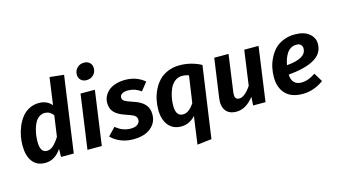

<svg xmlns="http://www.w3.org/2000/svg" viewBox="-106 -1196 3197 1811"><g transform="rotate(-15 1492.5 -291.0)"><path d="M445.8 -755.9 584 -741.2 480 0H356L356.9 -78.1Q293 16.1 199.2 16.1Q117.7 16.1 75 -40.3Q32.2 -96.7 32.2 -196.8Q32.2 -241.7 40.8 -288.1Q49.3 -334.5 69.1 -381.3Q88.9 -428.2 117.2 -464.4Q145.5 -500.5 188.7 -523.2Q231.9 -545.9 284.2 -545.9Q361.8 -545.9 409.2 -491.2ZM314 -440.9Q283.7 -440.9 259.3 -423.8Q234.9 -406.7 220.2 -380.6Q205.6 -354.5 195.8 -320.6Q186 -286.6 182.1 -255.4Q178.2 -224.1 178.2 -193.8Q178.2 -89.8 243.2 -89.8Q277.3 -89.8 306.6 -116.7Q335.9 -143.6 367.2 -192.9L396 -397Q362.8 -440.9 314 -440.9Z M776.9 -637.2Q742.2 -637.2 721.2 -658Q700.2 -678.7 700.2 -710.9Q700.2 -750.5 727.1 -776.9Q753.9 -803.2 793.9 -803.2Q828.6 -803.2 849.9 -782.5Q871.1 -761.7 871.1 -729Q871.1 -689.5 844 -663.3Q816.9 -637.2 776.9 -637.2ZM828.1 -529.8 753.9 0H613.8L688 -529.8Z M1127 -545.9Q1237.8 -545.9 1315.9 -479L1252.9 -399.9Q1194.3 -442.9 1127 -442.9Q1089.4 -442.9 1068.6 -429.4Q1047.9 -416 1047.9 -393.1Q1047.9 -371.1 1068.4 -358.4Q1088.9 -345.7 1150.9 -325.2Q1221.7 -302.7 1256.8 -264.6Q1292 -226.6 1292 -165Q1292 -85 1230.5 -34.4Q1168.9 16.1 1059.1 16.1Q991.7 16.1 935.5 -7.3Q879.4 -30.8 843.8 -68.8L916 -144Q980.5 -87.9 1061 -87.9Q1105.5 -87.9 1128.2 -106Q1150.9 -124 1150.9 -148.9Q1150.9 -177.2 1130.6 -191.9Q1110.4 -206.5 1044.9 -228Q973.1 -251.5 940.4 -287.1Q907.7 -322.8 907.7 -379.9Q907.7 -412.6 921.9 -442.1Q936 -471.7 962.6 -495.1Q989.3 -518.6 1031.7 -532.2Q1074.2 -545.9 1127 -545.9Z M1628.9 221.2 1666.5 -50.8Q1647 -24.4 1609.6 -4.2Q1572.3 16.1 1527.8 16.1Q1446.8 16.1 1401.6 -40.3Q1356.4 -96.7 1356.4 -192.9Q1356.4 -241.2 1366.5 -289.1Q1376.5 -336.9 1399.4 -383.8Q1422.4 -430.7 1456.3 -466.3Q1490.2 -502 1542.2 -523.9Q1594.2 -545.9 1657.7 -545.9Q1769 -545.9 1868.7 -493.2L1769.5 205.1ZM1571.8 -89.8Q1603 -89.8 1629.4 -109.9Q1655.8 -129.9 1682.6 -168.9L1720.7 -431.2Q1689.9 -442.9 1654.8 -442.9Q1615.7 -442.9 1585 -419.2Q1554.2 -395.5 1537.1 -357.4Q1520 -319.3 1511.2 -277.3Q1502.4 -235.4 1502.4 -192.9Q1502.4 -89.8 1571.8 -89.8Z M2066.4 16.1Q1994.6 16.1 1961.7 -29.1Q1928.7 -74.2 1940.4 -151.9L1993.7 -529.8H2133.3L2083.5 -171.9Q2078.1 -130.4 2088.1 -113.8Q2098.1 -97.2 2123.5 -97.2Q2176.8 -97.2 2239.3 -189.9L2286.6 -529.8H2426.3L2352.5 0H2231.4L2236.3 -83Q2159.2 16.1 2066.4 16.1Z M2972.2 -402.8Q2972.2 -371.6 2961.9 -345.2Q2951.7 -318.8 2934.3 -299.3Q2917 -279.8 2891.1 -263.7Q2865.2 -247.6 2836.7 -236.6Q2808.1 -225.6 2772.5 -216.8Q2736.8 -208 2703.4 -202.9Q2669.9 -197.8 2630.9 -193.8Q2636.2 -90.8 2730 -90.8Q2794.4 -90.8 2867.2 -140.1L2918.9 -54.2Q2821.8 16.1 2712.9 16.1Q2603.5 16.1 2546.4 -43.5Q2489.3 -103 2489.3 -206.1Q2489.3 -252 2498.5 -297.4Q2507.8 -342.8 2530.3 -388.2Q2552.7 -433.6 2585.4 -468.3Q2618.2 -502.9 2669.4 -524.4Q2720.7 -545.9 2783.2 -545.9Q2873 -545.9 2922.6 -505.1Q2972.2 -464.4 2972.2 -402.8ZM2638.2 -284.2Q2830.1 -299.8 2830.1 -397Q2830.1 -417.5 2816.4 -432.9Q2802.7 -448.2 2772.9 -448.2Q2743.2 -448.2 2719.2 -434.3Q2695.3 -420.4 2679.4 -396Q2663.6 -371.6 2653.8 -344Q2644 -316.4 2638.2 -284.2Z"/></g></svg>

Font: FiraGO SemiBold
Style: Italic
Weight: 600
Italic angle: -8°
Designer: bBox Type GmbH
Foundry: bBox Type GmbH
Version: Version 1.001;PS 001.001;hotconv 1.0.88;makeotf.lib2.5.64775